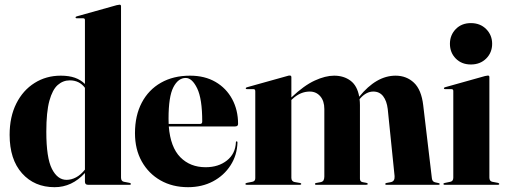

<svg xmlns="http://www.w3.org/2000/svg" viewBox="-20 -768 2104 798"><path d="M20 -207.5Q20 -282.5 47.8 -337.8Q75.5 -393 123.8 -423.2Q172 -453.5 232.5 -453.5Q267 -453.5 291.5 -444.8Q316 -436 333 -419V-685Q333 -692 325.5 -692H299.5Q294 -692 294 -696Q294 -698.5 299 -700L465 -746.5Q474 -748.5 477 -748.5Q483 -748.5 483 -742V-30Q483 -15 495 -12.5L518.5 -8Q524 -6.5 524 -3.5Q524 0 519.5 0H345.5Q333 0 333 -13V-49Q279 10 207 10Q123 10 71.5 -47.8Q20 -105.5 20 -207.5ZM172.5 -220.5Q172.5 -112 195.8 -66.2Q219 -20.5 256.5 -20.5Q276.5 -20.5 296 -30.8Q315.5 -41 333 -63V-403Q310 -434 270 -434Q242 -434 220 -414.8Q198 -395.5 185.2 -349Q172.5 -302.5 172.5 -220.5Z M969.5 -253Q969.5 -242.5 957 -242.5H681.5Q688.5 -156 729.5 -114.5Q770.5 -73 834.5 -73Q888 -73 923.2 -101Q958.5 -129 960.5 -177Q960.5 -180.5 963.5 -180.5Q967 -180.5 967 -176Q965.5 -123 938.2 -80.8Q911 -38.5 865.2 -14.2Q819.5 10 761.5 10Q697 10 647.2 -18.2Q597.5 -46.5 569.2 -97Q541 -147.5 541 -214.5Q541 -287.5 569.2 -341.2Q597.5 -395 649 -424.2Q700.5 -453.5 770 -453.5Q831 -453.5 875.8 -427.5Q920.5 -401.5 945 -356Q969.5 -310.5 969.5 -253ZM680.5 -275Q680.5 -263.5 681 -253H812Q820.5 -253 820.5 -263Q820.5 -357.5 799.5 -400.8Q778.5 -444 752 -444Q720.5 -444 700.5 -405.2Q680.5 -366.5 680.5 -275Z M1191 -447V-363L1191.5 -363.5Q1244 -413 1288.2 -433.2Q1332.5 -453.5 1368.5 -453.5Q1409 -453.5 1437 -432.5Q1465 -411.5 1473 -366Q1544 -453.5 1624 -453.5Q1669.5 -453.5 1700.5 -424.2Q1731.5 -395 1739 -330.5L1775 -27Q1776.5 -13.5 1787.5 -10.5L1803 -7Q1807.5 -6 1807.5 -3.5Q1807.5 0 1803 0H1585Q1581 0 1581 -3.5Q1581 -6 1586 -7.5L1604.5 -11Q1621.5 -14.5 1620 -36L1591.5 -315Q1587.5 -348.5 1572.5 -368Q1557.5 -387.5 1531.5 -387.5Q1503 -387.5 1478 -360L1474.5 -355.5Q1476 -344 1476 -331V-25.5Q1476 -13 1487 -11L1503 -8Q1508.5 -6.5 1508.5 -3.5Q1508.5 0 1501.5 0H1293Q1289 0 1289 -3.5Q1289 -6.5 1294 -7.5L1313 -11Q1322 -13 1325 -19.2Q1328 -25.5 1328 -34.5V-315Q1328 -348.5 1311 -368Q1294 -387.5 1267.5 -387.5Q1229 -387.5 1196.5 -357.5L1191 -352.5V-29Q1191 -14.5 1204 -11.5L1227 -7.5Q1232 -6.5 1232 -3.5Q1232 0 1226.5 0H1005Q1000 0 1000 -3.5Q1000 -6.5 1006 -8L1029 -12.5Q1041 -15 1041 -27V-388.5Q1041 -397.5 1034 -397.5H1006Q1001.5 -397.5 1001.5 -401Q1001.5 -404 1007 -405.5L1173.5 -452Q1177.5 -453.5 1180 -453.8Q1182.5 -454 1185 -454Q1191 -454 1191 -447Z M1937 -500Q1898.5 -500 1874.2 -524.8Q1850 -549.5 1850 -586Q1850 -622 1874.2 -647Q1898.5 -672 1937 -672Q1976 -672 2000.8 -647Q2025.5 -622 2025.5 -586Q2025.5 -549.5 2000.8 -524.8Q1976 -500 1937 -500ZM2014 -447.5V-30Q2014 -15 2026 -12.5L2049.5 -8Q2055 -6.5 2055 -3.5Q2055 0 2050.5 0H1827Q1823 0 1823 -3.5Q1823 -6.5 1828 -7.5L1852 -12.5Q1864 -15 1864 -29.5V-390Q1864 -397.5 1856.5 -397.5H1830.5Q1825 -397.5 1825 -401.5Q1825 -404 1830 -405.5L1996 -452Q2005 -454 2008 -454Q2014 -454 2014 -447.5Z"/></svg>

Font: Fraunces 144pt
Style: Bold
Weight: 700
Version: Version 1.000;[b76b70a41]